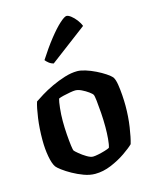

<svg xmlns="http://www.w3.org/2000/svg" viewBox="-116 -847 738 924"><g transform="rotate(-15 253.5 -385.0)"><path d="M243 0Q216 0 187.5 -10.5Q159 -21 133 -35.5Q107 -50 88.5 -64Q70 -78 65 -85Q53 -102 46 -140Q39 -178 39 -223Q39 -280 46 -330.5Q53 -381 62 -409Q75 -418 100 -433.5Q125 -449 157 -464Q189 -479 222.5 -489.5Q256 -500 286 -500Q303 -500 327 -492.5Q351 -485 375.5 -473Q400 -461 419.5 -448Q439 -435 448 -424Q456 -411 460 -386Q464 -361 466 -332Q468 -303 468 -279Q468 -225 460.5 -174.5Q453 -124 444 -94Q429 -79 396.5 -56.5Q364 -34 323.5 -17Q283 0 243 0ZM254 -83Q264 -83 281 -86.5Q298 -90 314.5 -95Q331 -100 338 -104Q343 -118 345.5 -146.5Q348 -175 348 -205Q348 -240 345.5 -276Q343 -312 340 -338Q337 -364 334 -369Q331 -375 316.5 -385.5Q302 -396 284.5 -404.5Q267 -413 253 -413Q244 -413 227 -410Q210 -407 193 -403Q176 -399 168 -395Q164 -382 160.5 -350Q157 -318 157 -286Q157 -252 159.5 -218.5Q162 -185 165 -162Q168 -139 171 -135Q174 -131 189.5 -118Q205 -105 223.5 -94Q242 -83 254 -83ZM187 -565Q174 -568 163.5 -576.5Q153 -585 148 -592Q182 -645 214 -685.5Q246 -726 270.5 -748Q295 -770 305 -770Q314 -770 327 -760Q340 -750 352 -734.5Q364 -719 370 -703Z"/></g></svg>

Font: Texturina 72pt
Style: Bold
Weight: 700
Designer: Guillermo Torres Carreño
Foundry: Omnibus-Type
Version: Version 1.002; ttfautohint (v1.8.3)